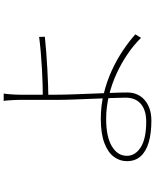

<svg xmlns="http://www.w3.org/2000/svg" viewBox="80 -889 840 1040"><g transform="rotate(-90 500.0 -369.0)"><path d="M513 -769Q512 -762 510.5 -746.5Q509 -731 508 -714.5Q507 -698 507 -687Q507 -655 507 -599Q507 -543 507 -483Q507 -443 509 -391Q511 -339 513 -284.5Q515 -230 517 -181.5Q519 -133 519 -99Q519 -71 509 -47.5Q499 -24 479.5 -6.5Q460 11 431.5 21Q403 31 366 31Q300 31 250.5 17Q201 3 174 -26.5Q147 -56 147 -102Q147 -140 170.5 -172Q194 -204 245 -223.5Q296 -243 377 -243Q447 -243 512.5 -227Q578 -211 637 -184Q696 -157 746 -123.5Q796 -90 834 -56L815 -25Q778 -63 728.5 -97Q679 -131 621.5 -157.5Q564 -184 501.5 -199Q439 -214 376 -214Q279 -214 227.5 -183Q176 -152 176 -102Q176 -56 222.5 -26.5Q269 3 361 3Q423 3 457 -26Q491 -55 491 -109Q491 -138 489 -184.5Q487 -231 485 -284.5Q483 -338 481 -390Q479 -442 479 -483Q479 -511 479 -550.5Q479 -590 479 -628Q479 -666 479 -687Q479 -699 478 -715.5Q477 -732 476 -747.5Q475 -763 473 -769ZM486 -557Q515 -557 556 -558Q597 -559 643 -561.5Q689 -564 735 -568Q781 -572 820 -577L821 -546Q782 -542 736.5 -538.5Q691 -535 645 -532.5Q599 -530 557.5 -528.5Q516 -527 486 -527Z"/></g></svg>

Font: Noto Sans HK Thin
Style: Regular
Weight: 100
Designer: Ryoko NISHIZUKA 西塚涼子 (kana, bopomofo & ideographs); Paul D. Hunt (Latin, Greek & Cyrillic); Sandoll Communications 산돌커뮤니
Foundry: Adobe
Version: Version 2.004-H2;hotconv 1.0.118;makeotfexe 2.5.65603